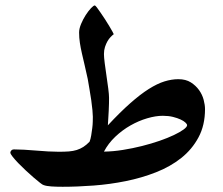

<svg xmlns="http://www.w3.org/2000/svg" viewBox="-20 -699 832 717"><path d="M745.6 -291.5Q745.6 -231.4 721.4 -186.3Q697.3 -141.1 656.7 -108.9Q616.2 -76.7 562.7 -55.7Q509.3 -34.7 450 -22.7Q390.6 -10.7 329.6 -6.1Q268.6 -1.5 213.9 -1.5Q191.4 -1.5 172.6 -2.7Q153.8 -3.9 143.1 -7.8Q139.6 -8.3 129.4 -16.4Q119.1 -24.4 105.2 -36.4Q91.3 -48.3 76.2 -62.5Q61 -76.7 48.3 -89.8Q35.6 -103 27.1 -113.8Q18.6 -124.5 18.6 -129.4Q18.6 -132.8 22.2 -137Q25.9 -141.1 31.7 -141.1Q48.3 -141.1 70.3 -139.9Q92.3 -138.7 115 -136.7Q137.7 -134.8 159.7 -133.5Q181.6 -132.3 199.2 -132.3Q221.2 -132.3 237.3 -133.5Q253.4 -134.8 266.6 -138.9Q279.8 -143.1 291.3 -150.4Q302.7 -157.7 314.5 -169.9Q318.4 -179.7 320.6 -193.4Q322.8 -207 324.5 -220.2Q326.2 -233.4 326.4 -244.9Q326.7 -256.3 326.7 -263.2Q326.7 -271 325.2 -287.6Q323.7 -304.2 320.8 -324.5Q317.9 -344.7 314.2 -365.7Q310.5 -386.7 307.6 -404.3Q301.8 -432.1 296.1 -455.6Q290.5 -479 285.9 -499.5Q281.2 -520 278.3 -539.1Q275.4 -558.1 275.4 -577.6Q275.4 -591.8 282.7 -609.4Q290 -627 300 -642.6Q310.1 -658.2 319.8 -668.5Q329.6 -678.7 334 -678.7Q335.9 -678.7 341.6 -671.4Q347.2 -664.1 355.2 -652.3Q363.3 -640.6 372.1 -627.2Q380.9 -613.8 387.9 -601.8Q395 -589.8 399.9 -581.1Q404.8 -572.3 404.8 -571.3Q399.4 -567.4 393.1 -560.8Q386.7 -554.2 381.3 -544.9Q376 -535.6 372.1 -523.7Q368.2 -511.7 368.2 -497.1Q368.2 -485.4 371.1 -462.9Q374 -440.4 377.7 -415.5Q381.3 -390.6 384.3 -368.2Q387.2 -345.7 387.2 -334Q387.2 -325.7 387 -312.7Q386.7 -299.8 386 -285.2Q385.3 -270.5 384.3 -256.3Q383.3 -242.2 382.8 -231Q429.2 -280.8 466.6 -313.7Q503.9 -346.7 535.6 -366.7Q567.4 -386.7 594.2 -395Q621.1 -403.3 646 -403.3Q673.8 -403.3 692.6 -391.4Q711.4 -379.4 723.4 -362.5Q735.4 -345.7 740.5 -326.4Q745.6 -307.1 745.6 -291.5ZM678.7 -231.4Q678.7 -235.4 672.6 -241.2Q666.5 -247.1 654.5 -252.7Q642.6 -258.3 625.7 -262.5Q608.9 -266.6 587.9 -266.6Q561.5 -266.6 529.8 -257.3Q498 -248 467.5 -230.7Q437 -213.4 410.6 -188.5Q384.3 -163.6 368.2 -132.8Q402.8 -133.3 439.2 -139.2Q475.6 -145 510.5 -153.8Q545.4 -162.6 575.7 -173.1Q606 -183.6 629.2 -194.6Q652.3 -205.6 665.5 -215.3Q678.7 -225.1 678.7 -231.4Z"/></svg>

Font: Accordance
Style: Bold-Italic
Weight: 700
Italic angle: -11°
Version: Version 1.2 (build January 31, 2020) Miklal Software Solutio